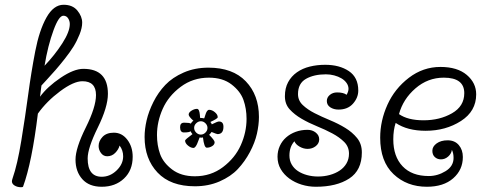

<svg xmlns="http://www.w3.org/2000/svg" viewBox="-20 -773 2050 806"><path d="M33 -25Q53 -82 69.5 -183Q86 -284 98.5 -377Q111 -470 128 -558Q145 -646 175 -699.5Q205 -753 247 -753Q285 -753 305 -728.5Q325 -704 325 -678Q325 -656 314 -628.5Q303 -601 288.5 -577.5Q274 -554 251 -525Q228 -496 213 -479Q198 -462 177 -439Q156 -416 154 -414L148 -367Q179 -409 234.5 -446.5Q290 -484 330 -484Q433 -484 433 -379Q433 -324 390.5 -237.5Q348 -151 348 -108Q348 -31 407 -31Q442 -31 469.5 -57.5Q497 -84 497 -117Q497 -142 482 -162Q478 -146 464 -131.5Q450 -117 430 -117Q414 -117 404 -130.5Q394 -144 394 -160Q394 -181 410.5 -198.5Q427 -216 458 -216Q492 -216 514.5 -186.5Q537 -157 537 -115Q537 -58 500.5 -23.5Q464 11 407 11Q354 11 325.5 -21Q297 -53 297 -103Q297 -151 340 -237.5Q383 -324 383 -374Q383 -432 326 -432Q289 -432 232.5 -390Q176 -348 139 -296Q114 -91 77 10Q76 13 69 13Q53 13 41.5 6Q30 -1 30 -12Q30 -16 33 -25ZM205 -647Q181 -582 167 -497Q210 -542 241.5 -591Q273 -640 273 -672Q273 -685 266 -696Q259 -707 246 -707Q227 -707 205 -647Z M798 9Q696 9 641.5 -48.5Q587 -106 587 -198Q587 -231 595.5 -268Q604 -305 624 -345Q644 -385 674 -416.5Q704 -448 751 -468.5Q798 -489 855 -489Q957 -489 1012 -431.5Q1067 -374 1067 -282Q1067 -249 1058.5 -211.5Q1050 -174 1029 -134.5Q1008 -95 978.5 -63.5Q949 -32 902 -11.5Q855 9 798 9ZM798 -33Q865 -33 916 -71.5Q967 -110 991 -164Q1015 -218 1015 -274Q1015 -317 1002 -353.5Q989 -390 952 -418.5Q915 -447 857 -447Q790 -447 738.5 -408.5Q687 -370 663 -316Q639 -262 639 -206Q639 -163 652 -126.5Q665 -90 702.5 -61.5Q740 -33 798 -33ZM792 -266Q772 -284 772 -292Q772 -301 784 -308.5Q796 -316 807 -316Q812 -316 815 -309.5Q818 -303 819 -291Q820 -279 820 -278Q829 -278 837 -276Q838 -277 841.5 -289Q845 -301 849 -306.5Q853 -312 858 -312Q870 -312 882 -302Q894 -292 894 -281Q894 -275 863 -261Q868 -256 869 -251Q893 -263 899 -263Q918 -263 918 -241Q918 -210 893 -210Q890 -210 868 -219Q867 -216 858 -207Q881 -184 881 -176Q881 -166 870.5 -159.5Q860 -153 848 -153Q837 -153 832 -196Q825 -194 818 -196Q817 -195 812 -180.5Q807 -166 802 -159Q797 -152 792 -152Q781 -152 769 -162Q757 -172 757 -183Q757 -187 788 -210Q784 -214 780 -222Q775 -217 752 -217Q736 -217 736 -239Q736 -258 753 -258Q776 -258 781 -254Q785 -262 792 -266ZM803 -255Q795 -247 795 -236Q795 -225 803.5 -216.5Q812 -208 823 -208Q834 -208 842.5 -216.5Q851 -225 851 -236Q851 -247 842.5 -255.5Q834 -264 823 -264Q812 -264 803 -255Z M1352 -349Q1352 -364 1364.5 -374.5Q1377 -385 1395 -385Q1422 -385 1435 -375Q1443 -389 1443 -400Q1443 -413 1435 -424.5Q1427 -436 1413.5 -444Q1400 -452 1383 -456.5Q1366 -461 1348 -461Q1298 -461 1264.5 -442Q1231 -423 1231 -378Q1231 -351 1251 -332Q1271 -313 1300.5 -298Q1330 -283 1365 -268.5Q1400 -254 1429.5 -236Q1459 -218 1479 -193.5Q1499 -169 1499 -133Q1499 -58 1446 -23.5Q1393 11 1306 11Q1275 11 1246 2Q1217 -7 1194.5 -23.5Q1172 -40 1158.5 -63Q1145 -86 1145 -115Q1145 -139 1154.5 -160Q1164 -181 1181 -196Q1198 -211 1221 -219.5Q1244 -228 1271 -228Q1291 -228 1305.5 -216.5Q1320 -205 1320 -188Q1320 -171 1305.5 -159.5Q1291 -148 1271 -148Q1254 -148 1237.5 -157.5Q1221 -167 1216 -180Q1195 -157 1195 -120Q1195 -99 1204.5 -82.5Q1214 -66 1230.5 -55Q1247 -44 1269 -38Q1291 -32 1315 -32Q1341 -32 1364.5 -38.5Q1388 -45 1406 -57Q1424 -69 1434.5 -87Q1445 -105 1445 -128Q1445 -157 1425 -177Q1405 -197 1375 -213Q1345 -229 1310.5 -243Q1276 -257 1246 -274.5Q1216 -292 1196 -314Q1176 -336 1176 -369Q1176 -403 1189.5 -428Q1203 -453 1226.5 -469.5Q1250 -486 1280.5 -493.5Q1311 -501 1345 -501Q1405 -501 1444.5 -474.5Q1484 -448 1484 -393Q1484 -363 1462 -338Q1440 -313 1401 -313Q1381 -313 1366.5 -322.5Q1352 -332 1352 -349Z M1877 -144Q1875 -128 1861.5 -116Q1848 -104 1831 -104Q1816 -104 1805.5 -113.5Q1795 -123 1795 -140Q1795 -158 1813 -171Q1831 -184 1859 -184Q1889 -184 1906 -164Q1923 -144 1923 -114Q1923 -60 1882.5 -24.5Q1842 11 1772 11Q1688 11 1632 -42Q1576 -95 1576 -195Q1576 -266 1606.5 -333.5Q1637 -401 1696.5 -446.5Q1756 -492 1829 -492Q1900 -492 1939.5 -458.5Q1979 -425 1979 -377Q1979 -306 1915 -265Q1851 -224 1767 -224Q1690 -224 1641 -257Q1631 -227 1631 -188Q1631 -116 1670 -75Q1709 -34 1780 -34Q1817 -34 1850.5 -54.5Q1884 -75 1884 -110Q1884 -130 1877 -144ZM1655 -294Q1692 -268 1758 -268Q1826 -268 1877.5 -297.5Q1929 -327 1929 -382Q1929 -447 1843 -447Q1776 -447 1724 -402Q1672 -357 1655 -294Z"/></svg>

Font: Bonbon
Style: Regular
Weight: 400
Designer: Ksenia Erulevich
Foundry: Cyreal (www.cyreal.org)
Version: Version 1.000